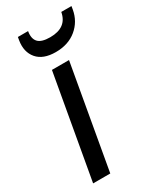

<svg xmlns="http://www.w3.org/2000/svg" viewBox="-194 -822 735 885"><g transform="rotate(-30 174.0 -379.0)"><path d="M25.9 0 123 -547.9H213.9L117.2 0ZM345.2 -740.2Q335 -682.6 291 -646.2Q247.1 -609.9 180.2 -609.9Q113.3 -609.9 82 -646.7Q50.8 -683.6 60.1 -741.2L63 -757.8H117.2Q110.8 -720.2 128.2 -701.2Q145.5 -682.1 191.9 -682.1Q280.3 -682.1 293.9 -757.8H348.1Z"/></g></svg>

Font: Poppins
Style: Italic
Weight: 400
Italic angle: -10°
Designer: Ninad Kale (Devanagari), Jonny Pinhorn (Latin)
Foundry: Indian Type Foundry
Version: Version 3.200;PS 1.000;hotconv 16.6.54;makeotf.lib2.5.65590